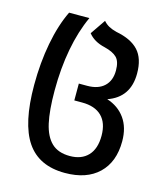

<svg xmlns="http://www.w3.org/2000/svg" viewBox="-117 -642 827 969"><g transform="rotate(15 296.5 -157.0)"><path d="M49 -149Q49 -265 68.5 -368Q88 -471 125 -547H231Q194 -467 175 -366Q156 -265 156 -149Q156 -45 170.5 20Q185 85 219.5 118Q254 151 315 151Q376 151 410 115Q444 79 444 11Q444 -56 408.5 -91Q373 -126 306 -126H265V-214H309Q366 -214 397.5 -243.5Q429 -273 429 -326Q429 -373 408.5 -393.5Q388 -414 343 -425Q286 -438 257 -475L311 -554Q324 -539 340.5 -530Q357 -521 381 -515Q460 -500 498 -458.5Q536 -417 536 -339Q536 -214 424 -175Q484 -156 518 -108.5Q552 -61 552 11Q552 119 489 179.5Q426 240 313 240Q177 240 113 145.5Q49 51 49 -149Z"/></g></svg>

Font: Noto Sans Georgian Medium Narrow
Style: Regular
Weight: 500
Width: 4
Designer: Monotype Design team
Foundry: Monotype Imaging Inc.
Version: Version 1.000